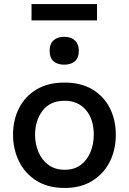

<svg xmlns="http://www.w3.org/2000/svg" viewBox="-20 -918 638 950"><path d="M301 12Q215.5 12 158.5 -25Q101.5 -62 73 -121.8Q44.5 -181.5 44.5 -251Q44.5 -325.5 74.8 -384Q105 -442.5 161.8 -476Q218.5 -509.5 299 -509.5Q381 -509.5 437.8 -475.2Q494.5 -441 523.8 -382.5Q553 -324 553 -251Q553 -176.5 522.8 -117Q492.5 -57.5 436 -22.8Q379.5 12 301 12ZM300.5 -78Q348.5 -78 380.5 -102.8Q412.5 -127.5 428.2 -167Q444 -206.5 444 -251Q444 -328.5 404.8 -374Q365.5 -419.5 300 -419.5Q228.5 -419.5 191 -370.8Q153.5 -322 153.5 -251Q153.5 -206.5 169.8 -167Q186 -127.5 218.8 -102.8Q251.5 -78 300.5 -78ZM297 -598Q264.5 -598 245 -614.8Q225.5 -631.5 225.5 -667.5Q225.5 -701 245.2 -718.5Q265 -736 298 -736Q331 -736 350.5 -717.8Q370 -699.5 370 -667.5Q370 -631.5 350.5 -614.8Q331 -598 297 -598ZM136 -817V-898H460V-817Z"/></svg>

Font: Heraclito Medium
Style: Regular
Weight: 500
Designer: Kostas Bartsokas (font) & Cristiano Sobral (main changes)
Foundry: Kostas Bartsokas (font) & Cristiano Sobral (main changes)
Version: Version 1.00;July 8, 2020;FontCreator 13.0.0.2655 64-bit